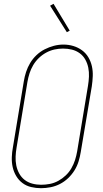

<svg xmlns="http://www.w3.org/2000/svg" viewBox="-20 -980 540 1008"><path d="M195 8Q169 8 143.5 2Q118 -4 98 -19Q78 -34 65 -56Q52 -78 46.5 -103Q41 -128 42 -155Q43 -182 48 -208L105 -553Q109 -578 117 -602.5Q125 -627 138.5 -649.5Q152 -672 171.5 -690.5Q191 -709 214.5 -721Q238 -733 263 -739.5Q288 -746 313 -746Q340 -746 365 -738.5Q390 -731 410.5 -716Q431 -701 444 -679Q457 -657 462.5 -632Q468 -607 467 -580.5Q466 -554 462 -527L404 -182Q400 -157 392.5 -132.5Q385 -108 371 -85.5Q357 -63 337.5 -44.5Q318 -26 294.5 -14Q271 -2 245.5 3Q220 8 195 8ZM196 -10Q219 -10 242 -14.5Q265 -19 286 -30.5Q307 -42 325 -59Q343 -76 355 -97Q367 -118 374 -140Q381 -162 385 -185L442 -530Q446 -554 447 -578Q448 -602 443.5 -624.5Q439 -647 428 -667Q417 -687 398.5 -700.5Q380 -714 357.5 -719.5Q335 -725 311 -725Q288 -725 265.5 -720Q243 -715 222 -703.5Q201 -692 183.5 -675Q166 -658 154 -637.5Q142 -617 135 -595Q128 -573 124 -550L67 -205Q63 -182 62 -158Q61 -134 65.5 -111.5Q70 -89 81 -69Q92 -49 109.5 -35.5Q127 -22 149.5 -16Q172 -10 196 -10ZM331 -811 243 -950 261 -960 346 -819Z"/></svg>

Font: Iosevka Slab Thin
Style: Italic
Weight: 100
Italic angle: -9°
Monospace: yes
Designer: Belleve Invis
Foundry: Belleve Invis
Version: Version 11.1.1; ttfautohint (v1.8.3)